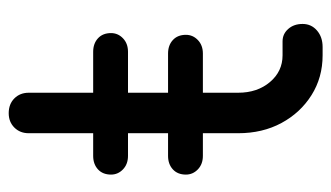

<svg xmlns="http://www.w3.org/2000/svg" viewBox="-180 -581 761 441"><g transform="rotate(-90 200.5 -360.5)"><path d="M63 -275Q44 -275 32 -286.5Q20 -298 20 -314Q20 -333 32 -344Q44 -355 63 -355H298Q317 -355 329 -344Q341 -333 341 -314Q341 -298 329 -286.5Q317 -275 298 -275ZM294 0Q243 0 202.5 -25.5Q162 -51 138.5 -94.5Q115 -138 115 -194V-675Q115 -695 128 -708Q141 -721 161 -721Q182 -721 195 -708Q208 -695 208 -675V-194Q208 -150 232.5 -121Q257 -92 294 -92H326Q343 -92 354.5 -79Q366 -66 366 -46Q366 -26 351 -13Q336 0 313 0ZM63 -447Q44 -447 32 -458.5Q20 -470 20 -486Q20 -505 32 -516Q44 -527 63 -527H302Q321 -527 333 -516Q345 -505 345 -486Q345 -470 333 -458.5Q321 -447 302 -447Z"/></g></svg>

Font: Comfortaa SemiBold
Style: Regular
Weight: 600
Designer: Johan Aakerlund
Foundry: Johan Aakerlund
Version: Version 3.104; ttfautohint (v1.8.1.43-b0c9)